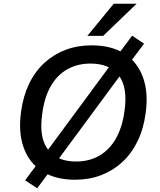

<svg xmlns="http://www.w3.org/2000/svg" viewBox="-20 -958 863 1033"><path d="M384 9Q279 9 208.5 -35.5Q138 -80 108 -162Q78 -244 93 -355Q104 -439 136 -506Q168 -573 218 -619Q268 -665 332 -689.5Q396 -714 472 -714Q579 -714 648.5 -670Q718 -626 748.5 -544Q779 -462 764 -352Q753 -266 720.5 -199Q688 -132 638 -86Q588 -40 524 -15.5Q460 9 384 9ZM389 -89Q461 -89 515.5 -121Q570 -153 604.5 -214.5Q639 -276 650 -362Q668 -488 619 -552Q570 -616 467 -616Q396 -616 341 -584.5Q286 -553 252 -492.5Q218 -432 207 -344Q189 -218 238 -153.5Q287 -89 389 -89ZM180 55 115 12 193 -92 230 -141 579 -614 614 -663 691 -766 755 -723 677 -619 640 -570 291 -97 257 -48ZM450 -765 592 -938H715L535 -765Z"/></svg>

Font: Nunito Sans 7pt SemiBold
Style: Italic
Weight: 600
Italic angle: -9°
Designer: Vernon Adams
Foundry: Vernon Adams
Version: Version 3.101;gftools[0.9.27]